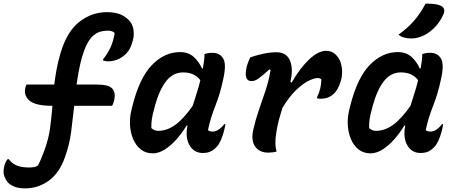

<svg xmlns="http://www.w3.org/2000/svg" viewBox="-83 -834 2503 1058"><path d="M-41 43H-35Q-15 69 12 79Q39 89 77 89Q91 89 103.5 87Q116 85 126 78Q144 44 162 -6Q185 -69 193 -129Q201 -189 206 -251H204Q111 -251 78.5 -280.5Q46 -310 57 -351Q59 -361 63 -368H216Q221 -409 229 -452.5Q237 -496 251 -543Q286 -660 354 -713.5Q422 -767 507 -767Q547 -767 575.5 -756.5Q604 -746 626 -724Q648 -702 652.5 -671Q657 -640 649 -611L646 -602Q634 -553 596.5 -524.5Q559 -496 512 -496Q498 -496 485 -501V-507Q513 -543 527.5 -576Q542 -609 549 -652Q536 -665 513 -665Q485 -665 464 -657.5Q443 -650 425 -632Q393 -600 369 -520Q358 -480 351 -442Q344 -404 339 -368H451Q516 -368 535.5 -346Q555 -324 547 -285Q545 -275 542 -267Q539 -259 535 -251H326Q318 -177 309 -107Q300 -37 275 32Q244 120 185.5 162Q127 204 56 204Q21 204 -1 195.5Q-23 187 -36 175Q-52 158 -59.5 136Q-67 114 -60 84Q-57 70 -52.5 61Q-48 52 -41 43Z M909 -547Q956 -547 985 -520Q1014 -493 1030 -457H1035Q1039 -479 1041.5 -500Q1044 -521 1044 -536Q1064 -543 1087 -543Q1129 -543 1147.5 -510.5Q1166 -478 1146 -393Q1130 -317 1103.5 -250.5Q1077 -184 1063 -117Q1072 -109 1088 -109Q1121 -109 1153 -150H1159Q1158 -142 1156 -132.5Q1154 -123 1151 -111Q1144 -84 1134 -61.5Q1124 -39 1112 -26Q1096 -8 1078 0.5Q1060 9 1034 9Q986 9 961.5 -33.5Q937 -76 950 -140V-142H945Q919 -99 888 -64.5Q857 -30 824 -9.5Q791 11 759 11Q720 11 693 -10.5Q666 -32 651 -67Q636 -102 633.5 -144Q631 -186 641 -226L647 -251Q686 -406 755 -476.5Q824 -547 909 -547ZM751 -128Q759 -121 768 -117Q777 -113 789 -113Q836 -113 881.5 -145Q927 -177 979 -251Q989 -285 1000.5 -319.5Q1012 -354 1021 -392Q989 -435 926 -435Q871 -435 833.5 -388Q796 -341 771 -252L767 -235Q749 -177 751 -128Z M1296 -518Q1328 -529 1366 -537.5Q1404 -546 1440 -546Q1497 -546 1515.5 -499Q1534 -452 1517 -382L1524 -379Q1571 -460 1621 -507Q1671 -554 1714 -554Q1746 -554 1767 -533Q1789 -511 1796 -483.5Q1803 -456 1802 -433.5Q1801 -411 1799 -403L1794 -385Q1792 -378 1786 -362.5Q1780 -347 1768 -330.5Q1756 -314 1735.5 -302Q1715 -290 1684 -290Q1679 -290 1674.5 -290.5Q1670 -291 1664 -292V-298Q1676 -323 1681.5 -346Q1687 -369 1688 -396Q1680 -404 1668 -404Q1649 -404 1618 -389Q1587 -374 1549 -338Q1511 -302 1473 -239Q1463 -207 1454 -174Q1445 -141 1439 -100Q1434 -67 1434.5 -43.5Q1435 -20 1441 1Q1422 7 1395 7Q1347 7 1323 -26.5Q1299 -60 1313 -121Q1325 -174 1343 -226Q1361 -278 1379.5 -333Q1398 -388 1408 -448L1402 -452Q1364 -418 1343 -402.5Q1322 -387 1303 -387Q1281 -387 1274 -406.5Q1267 -426 1277 -469Q1280 -480 1284.5 -491.5Q1289 -503 1296 -518Z M2109 -547Q2156 -547 2185 -520Q2214 -493 2230 -457H2235Q2239 -479 2241.5 -500Q2244 -521 2244 -536Q2264 -543 2287 -543Q2329 -543 2347.5 -510.5Q2366 -478 2346 -393Q2330 -317 2303.5 -250.5Q2277 -184 2263 -117Q2272 -109 2288 -109Q2321 -109 2353 -150H2359Q2358 -142 2356 -132.5Q2354 -123 2351 -111Q2344 -84 2334 -61.5Q2324 -39 2312 -26Q2296 -8 2278 0.5Q2260 9 2234 9Q2186 9 2161.5 -33.5Q2137 -76 2150 -140V-142H2145Q2119 -99 2088 -64.5Q2057 -30 2024 -9.5Q1991 11 1959 11Q1920 11 1893 -10.5Q1866 -32 1851 -67Q1836 -102 1833.5 -144Q1831 -186 1841 -226L1847 -251Q1886 -406 1955 -476.5Q2024 -547 2109 -547ZM1951 -128Q1959 -121 1968 -117Q1977 -113 1989 -113Q2036 -113 2081.5 -145Q2127 -177 2179 -251Q2189 -285 2200.5 -319.5Q2212 -354 2221 -392Q2189 -435 2126 -435Q2071 -435 2033.5 -388Q1996 -341 1971 -252L1967 -235Q1949 -177 1951 -128ZM2262 -814Q2294 -814 2313.5 -811.5Q2333 -809 2348 -801Q2362 -794 2364.5 -781Q2367 -768 2360 -754Q2344 -717 2316.5 -687.5Q2289 -658 2257 -641Q2237 -631 2219.5 -626.5Q2202 -622 2182 -622Q2161 -622 2142.5 -627.5Q2124 -633 2113 -643Q2164 -680 2198.5 -719.5Q2233 -759 2262 -814Z"/></svg>

Font: Recursive Mn Csl St SmB
Style: Italic
Weight: 600
Italic angle: -15°
Monospace: yes
Version: Version 1.079;hotconv 1.0.112;makeotfexe 2.5.65598; ttfautoh